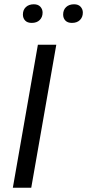

<svg xmlns="http://www.w3.org/2000/svg" viewBox="-20 -877 407 897"><path d="M40 0 157 -668H243L126 0ZM128 -770Q108 -770 97.5 -781Q87 -792 87 -809Q87 -831 101 -844Q115 -857 138 -857Q158 -857 168.5 -845.5Q179 -834 179 -818Q179 -797 165.5 -783.5Q152 -770 128 -770ZM316 -770Q296 -770 285.5 -781Q275 -792 275 -809Q275 -831 289 -844Q303 -857 326 -857Q346 -857 356.5 -845.5Q367 -834 367 -818Q367 -797 353.5 -783.5Q340 -770 316 -770Z"/></svg>

Font: Celebes
Style: Italic
Weight: 400
Italic angle: -10°
Designer: Anugrah Pasau
Foundry: Lafontype
Version: Version 1.000; ttfautohint (v1.8.4)